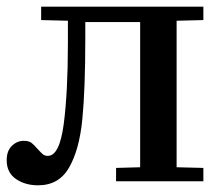

<svg xmlns="http://www.w3.org/2000/svg" viewBox="-20 -542 652 574"><path d="M0 -63Q0 -91 15.5 -106Q31 -121 51 -121Q66 -121 74 -115Q82 -109 93 -96Q103 -85 108.5 -80.5Q114 -76 123 -76Q158 -76 170.5 -171Q183 -266 183 -414V-480L103 -482V-522H588V-482L508 -480V-42L588 -40V0H327V-40L399 -42V-476H235V-426Q235 -274 226 -184Q217 -94 186.5 -41Q156 12 94 12Q55 12 27.5 -7Q0 -26 0 -63Z"/></svg>

Font: Minipax
Style: Bold
Weight: 500
Designer: Raphaël Ronot, Igor Stepanchenko (Cyrillic)
Foundry: steppetype
Version: Version 1.002